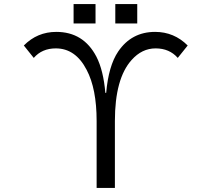

<svg xmlns="http://www.w3.org/2000/svg" viewBox="-20 -899 1040 944"><path d="M341.8 -783.7V-878.9H449.7V-783.7ZM546.9 -783.7V-878.9H654.8V-783.7ZM544.9 24.9H455.1V-304.2Q455.1 -462.4 406.2 -555.2Q351.6 -661.1 254.4 -661.1Q186.5 -661.1 146 -614.3L97.2 -675.3Q163.1 -742.2 256.8 -742.2Q390.6 -742.2 454.1 -620.1Q488.3 -553.7 498 -442.4H502Q513.7 -575.7 561 -645.5Q626.5 -742.2 742.7 -742.2Q835.9 -742.2 902.8 -675.3L854 -614.3Q813 -661.1 745.1 -661.1Q677.7 -661.1 627 -604Q544.9 -512.7 544.9 -304.2Z"/></svg>

Font: BIZ UDGothic
Style: Regular
Weight: 400
Monospace: yes
Designer: TypeBank Co., Ltd.
Foundry: Morisawa Inc.
Version: Version 1.05